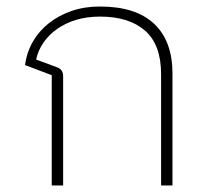

<svg xmlns="http://www.w3.org/2000/svg" viewBox="-20 -570 634 590"><path d="M139 -339 57 -370Q62 -409 81 -442Q100 -475 130.5 -499Q161 -523 200.5 -536.5Q240 -550 287 -550Q397 -550 453.5 -497Q510 -444 510 -344V0H475V-342Q475 -433 425.5 -476Q376 -519 288 -519Q247 -519 214 -509Q181 -499 155.5 -481Q130 -463 113.5 -439Q97 -415 91 -387L156 -363Q174 -356 174 -336V0H139Z"/></svg>

Font: IBM Plex Sans Thai ExtLt
Style: Regular
Weight: 200
Designer: Mike Abbink, Paul van der Laan, Pieter van Rosmalen, Ben Mitchell, Mark Frömberg
Foundry: Bold Monday
Version: Version 1.2